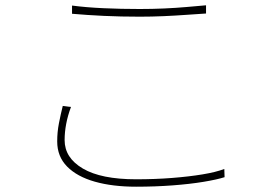

<svg xmlns="http://www.w3.org/2000/svg" viewBox="-20 -698 1040 725"><path d="M252 -677Q305 -670 371 -667Q437 -664 508 -664Q555 -664 599.5 -666Q644 -668 684 -671.5Q724 -675 758 -678V-647Q725 -645 684 -642Q643 -639 598 -637Q553 -635 508 -635Q436 -635 372.5 -638Q309 -641 252 -646ZM248 -294Q236 -262 230 -230.5Q224 -199 224 -169Q224 -102 293 -61.5Q362 -21 494 -21Q565 -21 629 -26Q693 -31 744.5 -39.5Q796 -48 827 -60L828 -29Q800 -20 749 -11.5Q698 -3 632 2Q566 7 494 7Q405 7 338 -12Q271 -31 233.5 -69Q196 -107 196 -164Q196 -199 202.5 -232.5Q209 -266 217 -298Z"/></svg>

Font: Noto Sans SC Thin
Style: Regular
Weight: 100
Designer: Ryoko NISHIZUKA 西塚涼子 (kana, bopomofo & ideographs); Paul D. Hunt (Latin, Greek & Cyrillic); Sandoll Communications 산돌커뮤니
Foundry: Adobe
Version: Version 2.004-H2;hotconv 1.0.118;makeotfexe 2.5.65603